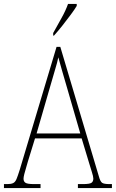

<svg xmlns="http://www.w3.org/2000/svg" viewBox="-23 -951 586 971"><path d="M-3 0V-20H15Q33 -20 43.5 -25Q54 -30 60.5 -45.5Q67 -61 77 -93L263 -714H282L477 -59Q484 -33 493.5 -26.5Q503 -20 531 -20H543V0H371V-20H396Q430 -20 439.5 -26.5Q449 -33 449 -48Q449 -58 441.5 -81.5Q434 -105 429 -122L390 -251H154L118 -134Q115 -122 109.5 -104.5Q104 -87 100 -71Q96 -55 96 -47Q96 -33 106 -26.5Q116 -20 150 -20H182V0ZM162 -276H383L319 -497Q304 -549 291.5 -591.5Q279 -634 272 -661Q267 -636 254 -593.5Q241 -551 230 -511ZM246 -784Q268 -824 288.5 -860.5Q309 -897 321 -931H365V-921Q355 -904 335 -877Q315 -850 292.5 -821.5Q270 -793 250 -771H246Z"/></svg>

Font: Noto Serif Ethiopic Condensed Thin
Style: Regular
Weight: 100
Width: 3
Designer: Monotype Design Team
Foundry: Monotype Imaging Inc.
Version: Version 2.102; ttfautohint (v1.8.4.7-5d5b)